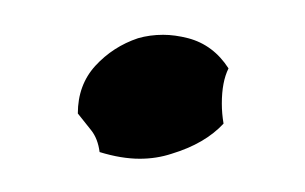

<svg xmlns="http://www.w3.org/2000/svg" viewBox="-20 -368 178 112"><path d="M113.3 -328.1Q109.4 -320.3 109.4 -307.6Q109.4 -301.8 110.4 -295.9Q99.6 -284.2 80.1 -278.3Q71.3 -275.4 61.5 -275.4Q50.8 -275.4 38.1 -279.3Q37.1 -287.1 33.2 -292Q29.3 -296.9 25.4 -301.8Q25.4 -318.4 35.6 -329.6Q45.9 -340.8 60.5 -345.7Q67.4 -347.7 75.2 -347.7Q82 -347.7 89.8 -345.7Q104.5 -341.8 113.3 -328.1Z"/></svg>

Font: Crafty Girls
Style: Regular
Weight: 400
Designer: Crystal Kluge
Foundry: Font Diner, Inc DBA Tart Workshop
Version: Version 1.000